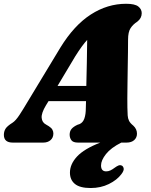

<svg xmlns="http://www.w3.org/2000/svg" viewBox="-44 -736 780 991"><path d="M193 -192Q169 -152 171 -128Q173 -104 193 -93.5L208 -84.5Q221.5 -76 226.5 -66.5Q231.5 -57 231.5 -47.5Q231.5 -25.5 217 -12.8Q202.5 0 179 0H22Q-24 0 -24 -40Q-24 -57 -15.8 -71Q-7.5 -85 20.5 -102.5Q37 -113 56.8 -143.2Q76.5 -173.5 97.5 -209L268 -491Q338.5 -605.5 424.5 -661Q510.5 -716.5 607 -716.5Q652 -716.5 669.8 -702.5Q687.5 -688.5 687.5 -668Q687.5 -642 665 -624.5Q643 -610.5 630 -590.8Q617 -571 617 -531.5Q617 -505 616.5 -466.5Q616 -428 615.2 -385Q614.5 -342 614 -301Q613.5 -260 613.2 -228Q613 -196 613.5 -181Q614 -156.5 615 -140.5Q616 -124.5 622 -112.5Q628 -100.5 644 -87.5Q663 -70 663 -46Q663 -26 648.8 -13Q634.5 0 609 0H582Q528.5 27 503 59.2Q477.5 91.5 477.5 118Q477.5 148.5 504 148.5Q515.5 148.5 526 143.5Q536.5 138.5 549 129Q558.5 122 566.8 118.5Q575 115 583 118Q591.5 121 594.2 132.5Q597 144 582.5 163Q560 193 518 213.8Q476 234.5 424 234.5Q368.5 234.5 342.8 213.5Q317 192.5 317 155Q317 111.5 353.5 72Q390 32.5 473.5 0H359Q333.5 0 324.5 -12.2Q315.5 -24.5 315.5 -41Q315.5 -59 325.5 -70.8Q335.5 -82.5 356 -92L366.5 -95.5Q384 -103 391.5 -124.5Q399 -146 399 -178.5Q399.5 -192.5 400 -214H206.5ZM344.5 -445.5 253 -292.5H401.5Q403 -348.5 404.2 -411.8Q405.5 -475 406 -530Q393 -516 378 -495.5Q363 -475 344.5 -445.5Z"/></svg>

Font: Fraunces 9pt S050 Black
Style: Italic
Weight: 900
Italic angle: -16°
Version: Version 1.000; ttfautohint (v1.8.3)